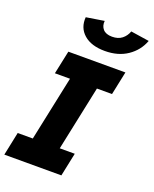

<svg xmlns="http://www.w3.org/2000/svg" viewBox="-190 -1043 915 1138"><g transform="rotate(20 267.0 -474.0)"><path d="M-19.5 0 11.2 -147.5H106.4L192.4 -555.7H97.2L128.4 -703.1H488.3L457.5 -555.7H362.3L276.4 -147.5H371.1L340.3 0ZM329.1 -780.8Q243.7 -780.8 196.8 -821.8Q149.9 -862.8 155.3 -930.2L268.6 -948.2Q265.1 -916.5 283.4 -895.8Q301.8 -875 340.8 -875Q378.9 -875 403.1 -894Q427.2 -913.1 438 -943.4L554.2 -925.8Q529.8 -860.4 471.4 -820.6Q413.1 -780.8 329.1 -780.8Z"/></g></svg>

Font: Schibsted Grotesk ExtraBold
Style: Italic
Weight: 800
Italic angle: -12°
Designer: Bakken & Baeck AS, Henrik Kongsvoll
Foundry: Schibsted ASA
Version: Version 1.100; ttfautohint (v1.8.4.7-5d5b);gftools[0.9.25]